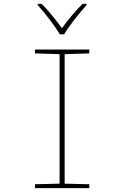

<svg xmlns="http://www.w3.org/2000/svg" viewBox="-20 -969 640 989"><path d="M160 -20 287 -23V-690L160 -694V-714H440V-694L313 -690V-23L440 -20V0H160ZM174 -943V-949H195Q240 -904 299 -824Q352 -896 405 -949H426V-943Q396 -910 361.5 -865.5Q327 -821 310 -792H288Q271 -822 237 -866.5Q203 -911 174 -943Z"/></svg>

Font: Noto Sans Mono UI Thin
Style: Regular
Weight: 250
Monospace: yes
Designer: Monotype Design team
Foundry: Monotype Imaging Inc.
Version: Version 1.000